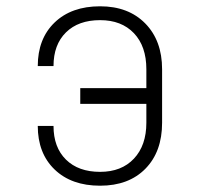

<svg xmlns="http://www.w3.org/2000/svg" viewBox="-20 -580 640 610"><path d="M495 -360V-190Q495 -98 442 -44Q389 10 298 10Q207 10 153.5 -41.5Q100 -93 100 -180H150Q150 -112 189.5 -73Q229 -34 298 -34Q366 -34 405.5 -76Q445 -118 445 -190V-250H235V-300H445V-360Q445 -433 405.5 -474.5Q366 -516 298 -516Q229 -516 189.5 -477Q150 -438 150 -370H100Q100 -457 153.5 -508.5Q207 -560 298 -560Q388 -560 441.5 -505.5Q495 -451 495 -360Z"/></svg>

Font: JetBrains Mono Extra Light
Style: Regular
Weight: 200
Monospace: yes
Designer: Philipp Nurullin, Konstantin Bulenkov
Foundry: JetBrains
Version: 2.002